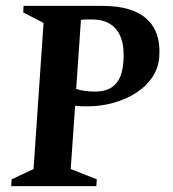

<svg xmlns="http://www.w3.org/2000/svg" viewBox="-20 -632 586 652"><path d="M18 0 19.6 -23.1 93.9 -58 127.9 -554 58.9 -589.9 60 -612H327.9Q429.6 -612 478.2 -567.7Q526.7 -523.4 521 -441.1Q518.6 -401.6 497.4 -369.9Q476.1 -338.3 441.6 -316.3Q407 -294.4 364.7 -282.6Q322.4 -270.9 276.9 -270.9Q265.6 -270.9 255.1 -271.3Q244.6 -271.6 235.1 -272.6L220.1 -58L308.7 -23L307.1 0ZM305 -321Q329.2 -321 349.4 -329.9Q369.6 -338.8 382.9 -360.9Q396.2 -383 399 -422.1Q402.7 -469.1 391.7 -500.9Q380.7 -532.8 355.7 -549.3Q330.6 -565.9 291.9 -565.9Q283.4 -565.9 274.5 -565.9Q265.6 -565.9 254.9 -564.3L238.7 -330Q252.1 -325.5 268.6 -323.2Q285 -321 305 -321Z"/></svg>

Font: Ancizar Serif Light
Style: Italic
Weight: 300
Italic angle: -4°
Designer: Cesar Puertas, Viviana Monsalve, Julian Moncada, Julian Prieto, Jose Castro, Felipe Aragon, Mariel Hernandez, Sara Alarc
Version: Version 8.100